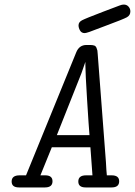

<svg xmlns="http://www.w3.org/2000/svg" viewBox="-20 -821 591 841"><path d="M31 -26Q31 -53 66 -53H94L314 -592Q327 -624 359 -624H374Q386 -624 393 -621.5Q400 -619 403 -610.5Q406 -602 406.5 -600Q407 -598 408 -584L444 -111Q446 -71 448 -53H469Q502 -53 502 -27Q502 0 469 0H355Q323 0 323 -26Q323 -53 357 -53H385L376 -176H207L157 -53H178Q210 -53 210 -27Q210 0 177 0H63Q31 0 31 -26ZM229 -229H372Q369 -262 361.5 -383Q354 -504 354 -535V-550L337 -501ZM324 -710Q324 -724 339 -732Q354 -740 430 -769Q475 -786 504 -797Q514 -801 522 -801Q535 -801 543 -792Q551 -783 551 -771Q551 -754 536 -745.5Q521 -737 440 -707Q398 -691 371 -681Q356 -676 351 -676Q337 -676 330.5 -687.5Q324 -699 324 -710Z"/></svg>

Font: CMU Typewriter Text
Style: LightOblique
Weight: 200
Italic angle: -9.46001°
Version: Version 0.7.0